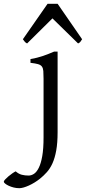

<svg xmlns="http://www.w3.org/2000/svg" viewBox="-137 -738 449 1002"><path d="M163.6 -48.3Q163.6 7.8 156.5 47.1Q149.4 86.4 137 114Q124.5 141.6 107.4 160.6Q90.3 179.7 70.8 195.3Q57.6 205.6 43 214.6Q28.3 223.6 13.7 230.2Q-1 236.8 -13.9 240.5Q-26.9 244.1 -36.1 244.1Q-51.3 244.1 -65.7 240.5Q-80.1 236.8 -91.6 231.4Q-103 226.1 -110.1 220.2Q-117.2 214.4 -117.2 210.4Q-117.2 206.1 -110.1 198.5Q-103 190.9 -93.3 182.6Q-83.5 174.3 -73 167Q-62.5 159.7 -55.2 156.2Q-39.6 169.9 -22.9 174.1Q-6.3 178.2 12.2 178.2Q26.4 178.2 40.3 169.2Q54.2 160.2 65.4 137.7Q76.7 115.2 83.5 76.7Q90.3 38.1 90.3 -21V-327.1Q90.3 -352.1 89.1 -367.2Q87.9 -382.3 81.5 -390.9Q75.2 -399.4 61.3 -403.3Q47.4 -407.2 22 -410.2V-429.7Q42.5 -433.1 58.3 -437.5Q74.2 -441.9 88.6 -446.5Q103 -451.2 116.5 -456.8Q129.9 -462.4 145.5 -468.8H163.6ZM291.5 -533.2Q285.6 -523.9 282.2 -519.5Q278.8 -515.1 270.5 -511.2L136.7 -642.1L4.4 -511.2Q0.5 -513.2 -2.2 -515.1Q-4.9 -517.1 -7.1 -519.5Q-9.3 -522 -11.7 -525.4Q-14.2 -528.8 -17.6 -533.2L111.3 -718.3H163.6Z"/></svg>

Font: Gentium Plus Afr
Style: Regular
Weight: 400
Designer: J. Victor Gaultney, Annie Olsen, Iska Routamaa, Becca Hirsbrunner
Foundry: SIL International
Version: Version 5.000